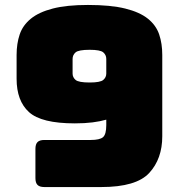

<svg xmlns="http://www.w3.org/2000/svg" viewBox="-20 -755 733 775"><path d="M389 0H159Q140 0 131.5 -8.5Q123 -17 123 -36V-154Q123 -173 131.5 -181.5Q140 -190 159 -190H346Q383 -190 396 -201.5Q409 -213 409 -250V-272Q385 -265 353.5 -261Q322 -257 282 -257Q147 -257 97 -302.5Q47 -348 47 -437V-533Q47 -579 59.5 -616Q72 -653 104.5 -679.5Q137 -706 193 -720.5Q249 -735 335 -735Q427 -735 485.5 -720.5Q544 -706 577 -679.5Q610 -653 622.5 -616Q635 -579 635 -533V-205Q635 -114 582.5 -57Q530 0 389 0ZM409 -458V-517Q409 -533 397 -543.5Q385 -554 342 -554Q297 -554 285 -543.5Q273 -533 273 -517V-458Q273 -443 285 -432.5Q297 -422 342 -422Q385 -422 397 -432.5Q409 -443 409 -458Z"/></svg>

Font: Bungee
Style: Regular
Weight: 400
Designer: David Jonathan Ross
Foundry: David Jonathan Ross
Version: Version 1.000;PS 1.0;hotconv 1.0.72;makeotf.lib2.5.5900